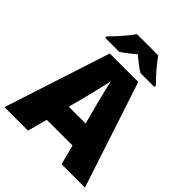

<svg xmlns="http://www.w3.org/2000/svg" viewBox="-250 -1076 1225 1225"><g transform="rotate(45 363.0 -463.5)"><path d="M515 0 480 -134H248L212 0H0L233 -717H490L726 0ZM409 -409Q404 -428 395 -463.5Q386 -499 377 -537Q368 -575 363 -599Q359 -575 350.5 -539Q342 -503 333.5 -468Q325 -433 319 -409L288 -292H440ZM460 -927Q476 -904 498.5 -876.5Q521 -849 544.5 -823.5Q568 -798 585 -781V-767H461Q435 -782 412 -800Q389 -818 363 -840Q337 -818 315.5 -801Q294 -784 268 -767H142V-781Q161 -799 184.5 -824.5Q208 -850 230.5 -877Q253 -904 268 -927Z"/></g></svg>

Font: Noto Sans Meetei Mayek Black
Style: Regular
Weight: 900
Designer: Monotype Design Team and Neelakash Kshetrimayum
Foundry: Monotype Imaging Inc.
Version: Version 2.002; ttfautohint (v1.8.4.7-5d5b)